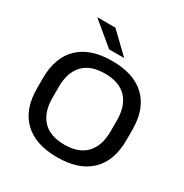

<svg xmlns="http://www.w3.org/2000/svg" viewBox="-192 -989 1110 1156"><g transform="rotate(30 363.5 -411.0)"><path d="M363.5 14.5Q212.5 14.5 132.5 -62.8Q52.5 -140 52.5 -282.5V-357Q52.5 -499.5 132.5 -576.8Q212.5 -654 363.5 -654Q515 -654 594.8 -576.8Q674.5 -499.5 674.5 -357V-282.5Q674.5 -140 594.8 -62.8Q515 14.5 363.5 14.5ZM363.5 -73Q464 -73 514.8 -127.8Q565.5 -182.5 565.5 -280.5V-359.5Q565.5 -457.5 514.8 -512Q464 -566.5 363.5 -566.5Q263 -566.5 212.2 -512Q161.5 -457.5 161.5 -359.5V-280.5Q161.5 -182.5 212.2 -127.8Q263 -73 363.5 -73ZM278.5 -837 414 -706.5V-705H311L154.5 -835V-837Z"/></g></svg>

Font: Anek Gujarati SemiExpanded Medium
Style: Regular
Weight: 500
Width: 6
Designer: Mrunmayee Ghaisas (Gujarati), Yesha Goshar (Latin)
Foundry: Ek Type
Version: Version 1.003